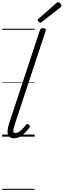

<svg xmlns="http://www.w3.org/2000/svg" viewBox="-20 -1274 592 1790"><path d="M110 15Q68 15 55 -19Q42 -53 64 -120L351 -990Q355 -1002 361.5 -1006.5Q368 -1011 381 -1011Q398 -1011 404 -1005Q410 -999 406 -987L114 -103Q103 -70 104 -52Q105 -34 123 -34Q140 -34 158 -45.5Q176 -57 192 -74.5Q208 -92 222 -109Q229 -117 234.5 -118Q240 -119 247 -113Q258 -106 259 -99.5Q260 -93 255 -86Q240 -63 217 -39.5Q194 -16 167 -0.5Q140 15 110 15ZM357 -1062Q349 -1062 340.5 -1070.5Q332 -1079 332 -1086Q332 -1089 332.5 -1092Q333 -1095 338 -1098L505 -1245Q510 -1249 513 -1251.5Q516 -1254 521 -1254Q527 -1254 534.5 -1249Q542 -1244 547 -1236Q552 -1228 552 -1222Q552 -1218 551 -1214.5Q550 -1211 545 -1207L370 -1069Q366 -1066 363 -1064Q360 -1062 357 -1062ZM0 486H303V496H0ZM0 -20H303V0H0ZM0 -505H303V-500H0ZM0 -1006H303V-996H0Z"/></svg>

Font: Playwrite CA Guides
Style: Regular
Weight: 400
Designer: Veronika Burian, José Scaglione
Foundry: TypeTogether
Version: Version 1.003